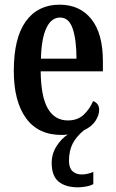

<svg xmlns="http://www.w3.org/2000/svg" viewBox="-20 -567 495 821"><path d="M314 234Q260 234 230.5 209.5Q201 185 201 130Q201 91 221.5 58.5Q242 26 270 8Q259 10 243 10Q143 10 91 -62Q39 -134 39 -264Q39 -405 90.5 -476Q142 -547 235 -547Q321 -547 370.5 -485.5Q420 -424 420 -305V-262H154Q155 -154 184.5 -103Q214 -52 270 -52Q312 -52 338 -76.5Q364 -101 378 -135Q389 -131 396.5 -122Q404 -113 404 -97Q404 -75 388.5 -50.5Q373 -26 339 -10Q306 17 290.5 47.5Q275 78 275 121Q275 151 290 165Q305 179 329 179Q354 179 379 168V220Q368 227 348 230.5Q328 234 314 234ZM307 -316Q307 -396 291 -444Q275 -492 237 -492Q199 -492 178 -446.5Q157 -401 155 -316Z"/></svg>

Font: Noto Serif Tamil ExtraCondensed SemiBold
Style: Italic
Weight: 600
Width: 2
Italic angle: -12°
Designer: Indian Type Foundry, Tom Grace, and the Monotype Design Team
Foundry: Monotype Imaging Inc.
Version: Version 2.003; ttfautohint (v1.8.4.7-5d5b)